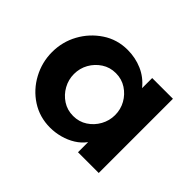

<svg xmlns="http://www.w3.org/2000/svg" viewBox="-104 -623 805 805"><g transform="rotate(45 299.0 -220.5)"><path d="M256 10Q194 10 144.5 -22Q95 -54 66.5 -107Q38 -160 38 -220Q38 -281 66.5 -333Q95 -385 144.5 -418Q194 -451 256 -451Q302 -451 342.5 -433.5Q383 -416 412 -380V-440H535V0H412V-60Q395 -37 370 -21.5Q345 -6 315.5 2Q286 10 256 10ZM290 -93Q325 -93 352.5 -111Q380 -129 396 -158Q412 -187 412 -220Q412 -254 396 -282.5Q380 -311 352.5 -329Q325 -347 290 -347Q255 -347 227.5 -329Q200 -311 184 -282.5Q168 -254 168 -220Q168 -187 184 -158Q200 -129 227.5 -111Q255 -93 290 -93Z"/></g></svg>

Font: Teachers SemiBold
Style: Regular
Weight: 600
Version: Version 1.001